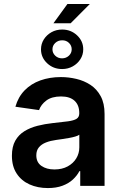

<svg xmlns="http://www.w3.org/2000/svg" viewBox="-20 -944 615 975"><path d="M223 11Q171.2 11 129.8 -7.6Q88.4 -26.3 64.5 -62.9Q40.5 -99.4 40.5 -153.1Q40.5 -199.2 57.5 -229.4Q74.6 -259.6 104 -277.7Q133.5 -295.8 170.6 -305.2Q207.7 -314.6 247.5 -318.9Q295.5 -323.9 325.3 -327.9Q355.1 -332 368.8 -340.7Q382.5 -349.4 382.5 -367.9V-370Q382.5 -410.2 358.7 -432.2Q334.9 -454.2 290.1 -454.2Q242.9 -454.2 215.4 -433.6Q187.9 -413 178.3 -384.9L58.2 -402Q72.4 -451.7 105.1 -485.3Q137.8 -518.8 185 -535.7Q232.2 -552.6 289.4 -552.6Q328.8 -552.6 367.9 -543.3Q407 -534.1 439.3 -513Q471.6 -491.8 491.3 -455.6Q511 -419.4 511 -365.1V0H387.4V-74.9H383.2Q371.4 -52.2 350.3 -32.5Q329.2 -12.8 297.4 -0.9Q265.6 11 223 11ZM256.4 -83.5Q295.1 -83.5 323.5 -98.9Q351.9 -114.3 367.4 -139.9Q382.8 -165.5 382.8 -195.7V-259.9Q376.8 -255 362.4 -250.7Q348 -246.4 330.3 -243.3Q312.5 -240.1 295.1 -237.6Q277.7 -235.1 264.9 -233.3Q236.2 -229.4 213.4 -220.5Q190.7 -211.6 177.6 -195.8Q164.4 -180 164.4 -155.2Q164.4 -119.7 190.3 -101.6Q216.3 -83.5 256.4 -83.5ZM251.4 -826 322.4 -923.7H436.1L338.8 -826ZM295.5 -593.4Q250.7 -593.4 219.5 -622.7Q188.2 -652 188.2 -693.5Q188.2 -721.2 202.6 -744Q217 -766.7 241.3 -780.4Q265.6 -794 295.5 -794Q339.8 -794 371.3 -764.6Q402.7 -735.1 402.7 -693.5Q402.7 -665.8 388.1 -643.1Q373.6 -620.4 349.3 -606.9Q324.9 -593.4 295.5 -593.4ZM295.5 -647.7Q316.1 -648.1 330.1 -661.4Q344.1 -674.7 344.1 -693.5Q344.1 -712.7 330.1 -726.2Q316.1 -739.7 295.5 -739.3Q274.9 -739.3 260.7 -726Q246.4 -712.7 246.4 -693.5Q246.4 -674.7 260.5 -661.2Q274.5 -647.7 295.5 -647.7Z"/></svg>

Font: InterMG SemiBold
Style: Regular
Weight: 600
Designer: Rasmus Andersson
Foundry: rsms
Version: Version 3.019;December 26, 2023;FontCreator 15.0.0.2955 64-b